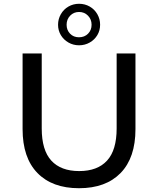

<svg xmlns="http://www.w3.org/2000/svg" viewBox="-20 -981 831 1009"><path d="M98.7 -302.4V-700H199.3V-306Q199.3 -192 249.6 -137Q300 -82 396.1 -82Q492.3 -82 542.6 -137Q593 -192 593 -306V-700H691.9V-302.4Q691.9 -152.1 614 -72Q536.1 8.1 395.3 8.1Q254.4 8.1 176.6 -72Q98.7 -152.1 98.7 -302.4ZM285.1 -851Q285.1 -880.7 299.7 -906.3Q314.3 -931.9 339.6 -946.5Q364.9 -961.1 395.5 -961.1Q426.2 -961.1 451.6 -946.5Q477 -931.9 491.6 -906.3Q506.1 -880.7 506.1 -851Q506.1 -821 491.6 -796.6Q477 -772.1 451.6 -757.6Q426.2 -743 395.5 -743Q364.9 -743 339.6 -757.6Q314.3 -772.1 299.7 -796.6Q285.1 -821 285.1 -851ZM461.3 -851Q461.3 -879.3 442.4 -898.7Q423.4 -918.1 395.5 -918.1Q367.6 -918.1 348.8 -898.8Q330 -879.4 330 -850.8Q330 -823 348.1 -804.1Q366.2 -785.1 395.1 -785.1Q424.1 -785.1 442.7 -803.9Q461.3 -822.7 461.3 -851Z"/></svg>

Font: iiserrat Thin
Style: Regular
Weight: 100
Designer: Akira Ohta
Foundry: Akira Ohta
Version: Version 1.200;Glyphs 3.3.1 (3343)